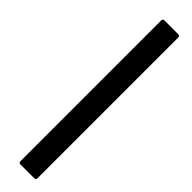

<svg xmlns="http://www.w3.org/2000/svg" viewBox="-349 -800 955 955"><g transform="rotate(45 128.5 -322.5)"><path d="M103 184Q92 184 92 172V-817Q92 -829 103 -829H200Q212 -829 212 -817V172Q212 184 200 184Z"/></g></svg>

Font: Sofia Sans Semi Condensed ExtraBold
Style: Italic
Weight: 800
Italic angle: -9°
Version: Version 4.100